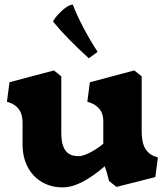

<svg xmlns="http://www.w3.org/2000/svg" viewBox="-20 -800 715 830"><path d="M77.5 -176.5V-268.5Q77.5 -292 71 -310Q64.5 -328 49.2 -340.8Q34 -353.5 10 -360L21 -444.5L213 -495.5L245 -470V-223.5Q245 -175 262.5 -150Q280 -125 319 -125Q333.5 -125 352.5 -132.8Q371.5 -140.5 391 -152.8Q410.5 -165 426.5 -178.5V-279Q426.5 -297.5 419.5 -313.2Q412.5 -329 397.2 -341.2Q382 -353.5 357.5 -360L368.5 -444.5L560.5 -495.5L592.5 -470V-234.5Q592.5 -203 598.5 -180.2Q604.5 -157.5 620 -142Q635.5 -126.5 662.5 -119.5L651.5 -34.5L483.5 8L451.5 -17.5Q447 -36.5 441.5 -54.8Q436 -73 432 -81.5L426.5 -76Q382.5 -38 336.8 -14Q291 10 250.5 10Q200.5 10 161 -13.2Q121.5 -36.5 99.5 -78.5Q77.5 -120.5 77.5 -176.5ZM364 -548 402 -576Q371 -623 341 -679.5Q311 -736 295 -780Q276 -780 247.5 -753.5Q219 -727 209 -707Q270 -633 364 -548Z"/></svg>

Font: TMT Limkin
Style: Regular
Weight: 400
Designer: Gabriel Drozdov
Version: Version 1.000;Glyphs 3.1.2 (3151)